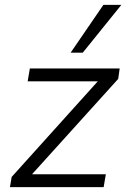

<svg xmlns="http://www.w3.org/2000/svg" viewBox="-20 -771 526 791"><path d="M21 0 28 -42 400 -455 403 -436H94L103 -489H473L467 -446L92 -31L89 -53H416L407 0ZM271 -554 406 -751H480L321 -554Z"/></svg>

Font: Nunito Sans 10pt Light
Style: Italic
Weight: 300
Italic angle: -9°
Designer: Vernon Adams
Foundry: Vernon Adams
Version: Version 3.101;gftools[0.9.27]